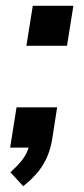

<svg xmlns="http://www.w3.org/2000/svg" viewBox="-20 -509 288 662"><path d="M60 133 16 85Q39 64 53 47Q67 30 74.5 11.5Q82 -7 86 -29L113 0H15L37 -139H177L161 -36Q156 -2 145 26Q134 54 114 80Q94 106 60 133ZM71 -351 93 -489H233L211 -351Z"/></svg>

Font: Nunito Sans 12pt ExtraLight 12pt
Style: Bold Italic
Weight: 700
Italic angle: -9°
Version: Version 3.101;gftools[0.9.27]